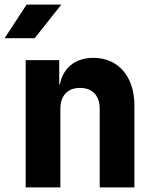

<svg xmlns="http://www.w3.org/2000/svg" viewBox="-45 -810 665 830"><path d="M70 -790 -25 -645H105L220 -790ZM359 -560C280 -560 227 -516 214 -445H211V-550H66V0H216V-340C216 -397 248 -430 301 -430C354 -430 386 -397 386 -340V0H536V-355C536 -479 466 -560 359 -560Z"/></svg>

Font: Tekne LDO ExtraBold
Style: Regular
Weight: 800
Monospace: yes
Designer: Alessio Laiso, Mario Rullo, Paolo Rosset
Foundry: Alessio Laiso
Version: Version 1.000;hotconv 1.0.109;makeotfexe 2.5.65596